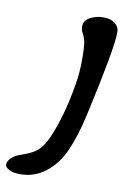

<svg xmlns="http://www.w3.org/2000/svg" viewBox="-98 -735 585 881"><g transform="rotate(10 194.0 -294.5)"><path d="M222.2 -623Q222.2 -651.9 250.2 -666.7Q278.3 -681.6 312.3 -681.6Q346.2 -681.6 366 -665.8Q385.7 -649.9 385.7 -628.9V-622.1Q385.7 -549.8 314.5 -229Q292 -127.4 261 -57.4Q230 12.7 177.7 53Q125.5 93.3 62 93.3H52.2Q19 93.3 -2 77.1Q-11.2 70.3 -11.2 60.5Q-11.2 37.6 22.9 15.6Q29.3 11.2 65.4 -1.5Q101.6 -14.2 124.5 -34.4Q147.5 -54.7 167 -98.6Q211.9 -199.7 238.3 -351.6Q248.5 -410.6 248.5 -472.2Q248.5 -533.7 243.7 -556.2Q238.8 -578.6 230.5 -592.8Q222.2 -606.9 222.2 -623Z"/></g></svg>

Font: Averia Libre
Style: Italic
Weight: 400
Italic angle: -7.90001°
Version: Version 1.002